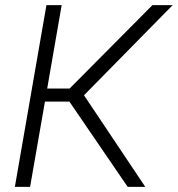

<svg xmlns="http://www.w3.org/2000/svg" viewBox="-20 -731 695 751"><path d="M38.1 0ZM251.5 -333.5H155.8L97.7 0H38.1L161.6 -710.9H221.2L164.6 -384.8H252.4L576.2 -710.9H655.3L308.6 -358.4L548.3 0H479.5Z"/></svg>

Font: Roboto Light
Style: Italic
Weight: 300
Italic angle: -12°
Designer: Google
Version: Version 2.134; 2016; ttfautohint (v1.6)